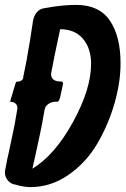

<svg xmlns="http://www.w3.org/2000/svg" viewBox="-60 -764 515 782"><path d="M10 -317V-318L11 -322Q11 -348 -19 -350Q-12 -375 4 -427V-426L6 -431Q35 -431 35 -452L49 -522Q51 -536 55.5 -561.5Q60 -587 62 -597Q64 -612 68.5 -640.5Q73 -669 75 -682Q79 -701 90 -714Q101 -727 117 -730L159 -737Q208 -744 251 -744Q344 -744 387.5 -680Q431 -616 431 -506Q431 -427 405.5 -340Q380 -253 335 -177Q290 -101 218.5 -51.5Q147 -2 64 -2Q36 -2 3 -12Q-15 -14 -27.5 -28.5Q-40 -43 -40 -62Q-40 -68 -38 -76L-30 -118Q-28 -124 -25.5 -137Q-23 -150 -22 -154Q-11 -206 -9 -215Q-1 -249 10 -317ZM188 -432H190Q195 -432 197 -424L196 -421V-419L185 -368Q180 -349 172 -349Q171 -349 170 -350Q152 -350 138.5 -341.5Q125 -333 122 -319L116 -286V-287Q115 -278 111.5 -260Q108 -242 106 -233Q84 -129 72 -77Q163 -132 237 -266.5Q311 -401 311 -504Q311 -567 278 -606Q245 -645 185 -645Q176 -604 163 -541L149 -469V-470Q149 -468 148.5 -465Q148 -462 148 -461Q149 -432 188 -432ZM-19 -350 -20 -347Q-20 -350 -23 -350Z"/></svg>

Font: Bangerz Fix
Style: Regular
Weight: 400
Designer: vernon adams
Foundry: Vernon Adams
Version: Version 2.10;December 28, 2023;FontCreator 13.0.0.2683 64-bi